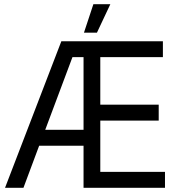

<svg xmlns="http://www.w3.org/2000/svg" viewBox="-20 -897 863 917"><path d="M507 -877H426L381 -741H443ZM4 0H92L167 -201H379V0H768V-76H459V-321H738V-397H459V-624H758V-700H273ZM196 -277 326 -624H379V-277Z"/></svg>

Font: Fixel Display Regular
Style: Regular
Weight: 400
Designer: AlfaBravo + MacPaw
Foundry: Kyrylo Tkachov, Marchela Mozhyna, Serhii Makarenko, Maria Weinstein, Zakhar Kryvoshyya
Version: Version 1.211